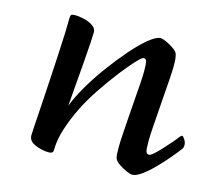

<svg xmlns="http://www.w3.org/2000/svg" viewBox="-83 -626 832 740"><g transform="rotate(15 333.5 -255.5)"><path d="M169 13Q142 13 114.5 1.5Q87 -10 87 -33Q87 -40 89 -71.5Q91 -103 94 -148.5Q97 -194 100 -247Q103 -300 106 -351Q109 -402 110.5 -444Q112 -486 112 -510Q112 -517 115 -520.5Q118 -524 128 -524Q147 -524 167.5 -519Q188 -514 202.5 -504Q217 -494 217 -478Q217 -468 215 -437Q213 -406 210 -365.5Q207 -325 203.5 -285.5Q200 -246 198 -217Q196 -188 195 -180Q209 -217 235.5 -262.5Q262 -308 295.5 -353.5Q329 -399 363 -438Q397 -477 426 -500.5Q455 -524 472 -524Q479 -524 495 -517Q511 -510 526.5 -499Q542 -488 544 -477Q548 -465 548 -434Q548 -412 545 -370.5Q542 -329 538.5 -281.5Q535 -234 532 -192.5Q529 -151 529 -129Q529 -96 532 -87Q535 -78 544 -78Q550 -78 563 -89.5Q576 -101 591.5 -118Q607 -135 620.5 -150.5Q634 -166 640 -175Q647 -182 649 -182Q653 -182 660 -171Q667 -160 667 -149Q667 -139 662 -133Q651 -118 630.5 -93.5Q610 -69 586 -44.5Q562 -20 539.5 -3.5Q517 13 501 13Q494 13 477.5 6Q461 -1 445.5 -12Q430 -23 427 -34Q425 -41 424.5 -51.5Q424 -62 424 -77Q424 -94 426 -125Q428 -156 430.5 -193.5Q433 -231 436 -268Q439 -305 441 -335.5Q443 -366 443 -382Q443 -415 440 -424Q437 -433 429 -433Q422 -433 400.5 -410Q379 -387 349.5 -349Q320 -311 290 -266.5Q260 -222 238 -178Q214 -129 200 -84.5Q186 -40 186 -1Q186 13 169 13Z"/></g></svg>

Font: BriemHand
Style: Regular
Weight: 400
Designer: Gunnlaugur SE Briem, Eben Sorkin
Foundry: Sorkin Type
Version: Version 1.001; ttfautohint (v1.8.4.7-5d5b)